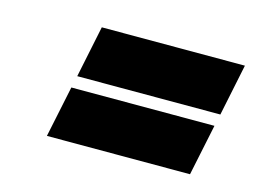

<svg xmlns="http://www.w3.org/2000/svg" viewBox="-50 -542 555 416"><g transform="rotate(15 227.5 -334.0)"><path d="M110 -347H431L455 -463H134ZM80 -205H401L425 -320H104Z"/></g></svg>

Font: Advent Pro Black
Style: Italic
Weight: 900
Italic angle: -12°
Version: Version 3.000